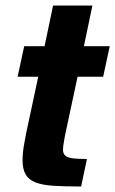

<svg xmlns="http://www.w3.org/2000/svg" viewBox="-20 -678 419 698"><path d="M275 0Q217 0 176 -2.5Q135 -5 110 -14.5Q85 -24 73.5 -43.5Q62 -63 62 -96Q62 -109 63.5 -124.5Q65 -140 68.5 -158Q72 -176 76 -198L119 -399H44L68 -510H142L173 -658H316L285 -510H379L355 -399H262L216 -184Q215 -176 213 -166.5Q211 -157 210 -148Q209 -139 209 -134Q209 -120 217 -112.5Q225 -105 244 -102.5Q263 -100 296 -100Z"/></svg>

Font: Saira SemiCondensed
Style: Bold Italic
Weight: 700
Width: 4
Italic angle: -12°
Designer: Hector Gatti with collaboration of the Omnibus-Type team
Foundry: Omnibus-Type
Version: Version 1.101